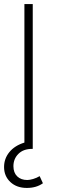

<svg xmlns="http://www.w3.org/2000/svg" viewBox="-23 -732 278 944"><path d="M188 169Q156 192 109 192Q59 192 28 163Q-3 134 -3 89Q-3 48 23 16Q49 -16 97 -31V-712H138V0H135Q92 0 67.5 24.5Q43 49 43 85Q43 117 61.5 135Q80 153 111 153Q123 153 140 148Q157 143 172 134Z"/></svg>

Font: MuliDisplayVN ExtraLight
Style: Regular
Weight: 200
Designer: Vernon Adams
Foundry: Vernon Adams
Version: Version 2.100